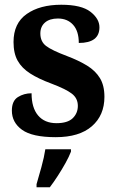

<svg xmlns="http://www.w3.org/2000/svg" viewBox="-20 -568 489 809"><path d="M215 10Q116 10 73 -21Q30 -52 30 -102Q30 -143 55.5 -159Q81 -175 113 -175Q113 -114 140.5 -81.5Q168 -49 218 -49Q265 -49 286.5 -70Q308 -91 308 -122Q308 -154 282.5 -173.5Q257 -193 196 -216Q142 -236 107 -258.5Q72 -281 54.5 -312Q37 -343 37 -391Q37 -470 92.5 -509Q148 -548 238 -548Q323 -548 361 -518.5Q399 -489 399 -453Q399 -387 312 -387Q312 -437 288 -463.5Q264 -490 224 -490Q189 -490 169.5 -473Q150 -456 150 -427Q150 -393 174 -374.5Q198 -356 262 -332Q312 -313 347 -291.5Q382 -270 401 -239Q420 -208 420 -160Q420 -82 367 -36Q314 10 215 10ZM134 208Q143 178 154.5 136Q166 94 171 61H279V71Q271 92 256 119Q241 146 223.5 173Q206 200 190 221H134Z"/></svg>

Font: Noto Serif Khmer SemiCondensed
Style: Bold
Weight: 700
Width: 4
Designer: Danh Hong and the Monotype Design Team
Foundry: Monotype Imaging Inc.
Version: Version 2.004; ttfautohint (v1.8.4.7-5d5b)